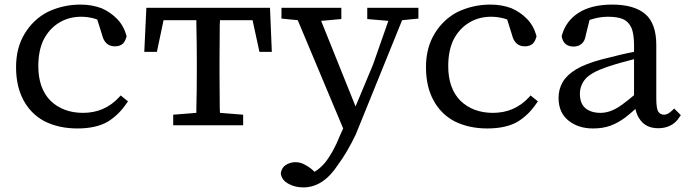

<svg xmlns="http://www.w3.org/2000/svg" viewBox="-20 -546 2997 837"><path d="M538 -104 532 -96Q498 -45 449 -15Q398 14 317 14Q236 14 173 -18Q115 -49 82.5 -109Q50 -169 50 -253.5Q50 -338 88 -400Q126 -462 188 -494Q255 -526 331 -526Q381 -526 423 -510Q462 -493 491 -463Q520 -433 532 -388Q527 -368 517 -357Q504 -344 481 -344Q437 -344 425 -394L404 -461Q400 -463 392 -465Q363 -473 334 -473Q280 -473 237.5 -447Q195 -421 170 -373Q147 -325 147 -258Q147 -161 200 -107Q255 -54 342 -54Q436 -54 499 -122L506 -130Z M838 -227V-282Q838 -359 836 -437V-458H693L664 -320H609L618 -512H1157L1165 -320H1120H1111L1081 -458H939Q938 -448 938 -437L937 -282V-227L938 -73Q938 -63 939 -54L1040 -46V0H735V-46L836 -54V-73Q838 -151 838 -227Z M1302 271Q1267 271 1239 256Q1208 240 1204 210V209Q1208 184 1227 172.5Q1246 161 1268 161Q1290 161 1309 172Q1330 183 1346 198L1351 203Q1375 189 1397 163Q1433 118 1462 45L1476 14L1278 -458L1207 -465V-475V-512H1468V-473V-463L1380 -455L1530 -82L1606 -264L1673 -455L1581 -463V-512H1804V-465L1733 -458L1531 40Q1493 119 1455 170Q1422 221 1384 246Q1346 271 1302 271Z M2325 -104 2319 -96Q2285 -45 2236 -15Q2185 14 2104 14Q2023 14 1960 -18Q1902 -49 1869.5 -109Q1837 -169 1837 -253.5Q1837 -338 1875 -400Q1913 -462 1975 -494Q2042 -526 2118 -526Q2168 -526 2210 -510Q2249 -493 2278 -463Q2307 -433 2319 -388Q2314 -368 2304 -357Q2291 -344 2268 -344Q2224 -344 2212 -394L2191 -461Q2187 -463 2179 -465Q2150 -473 2121 -473Q2067 -473 2024.5 -447Q1982 -421 1957 -373Q1934 -325 1934 -258Q1934 -161 1987 -107Q2042 -54 2129 -54Q2223 -54 2286 -122L2293 -130Z M2532 -202Q2508 -173 2508 -137Q2508 -96 2531 -75Q2556 -54 2598 -54Q2620 -54 2643 -62.5Q2666 -71 2691.5 -89.5Q2717 -108 2744 -131V-288Q2679 -272 2626 -254Q2558 -231 2532 -202ZM2565 14Q2501 14 2458 -20.5Q2415 -55 2415 -119Q2415 -158 2433.5 -189Q2452 -220 2492 -244Q2532 -268 2603 -287Q2649 -299 2685.5 -307.5Q2722 -316 2744 -320V-349Q2744 -401 2731.5 -427Q2719 -453 2695 -463Q2671 -473 2630 -473Q2601 -473 2570 -465Q2560 -462 2550 -459L2534 -394Q2530 -367 2515.5 -355Q2501 -343 2481 -343Q2438 -343 2429 -385V-387V-390Q2446 -454 2502 -490Q2558 -526 2649 -526Q2745 -526 2794 -484Q2841 -442 2841 -350V-117Q2841 -72 2850 -59Q2859 -46 2874 -46Q2884 -46 2892 -50.5Q2900 -55 2911 -65L2919 -73L2948 -44L2943 -37Q2927 -11 2903 1Q2879 13 2850 13Q2798 13 2772 -22Q2756 -42 2750 -71Q2727 -50 2706 -34Q2674 -10 2641 2Q2608 14 2565 14Z"/></svg>

Font: Early Summer Mincho Screen
Style: Regular
Weight: 400
Designer: GuiWonder
Version: Version 1.002